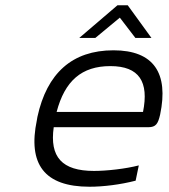

<svg xmlns="http://www.w3.org/2000/svg" viewBox="-20 -700 640 729"><path d="M588 -265C621 -422 564 -509 411 -509C254 -509 158 -422 122 -256L120 -244C85 -77 148 9 320 9C372 9 437 1 495 -14L507 -72C457 -59 385 -51 337 -51C215 -51 168 -104 184 -217H543C572 -217 580 -230 588 -265ZM195 -275C226 -393 290 -449 399 -449C509 -449 546 -389 523 -275ZM281 -556H342L435 -633L494 -556H555L465 -680H426Z"/></svg>

Font: LT Wave Mono Light
Style: Italic
Weight: 300
Designer: Daniel Lyons
Version: Version 2.5 (Glyphs App)